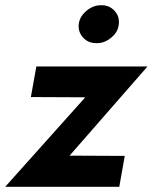

<svg xmlns="http://www.w3.org/2000/svg" viewBox="-36 -714 584 734"><path d="M290 -342 -16 0H420L441 -118L230 -119L528 -460H103L82 -343ZM265 -622Q262 -592 281.5 -570.5Q301 -549 332 -549Q362 -548 388.5 -569.5Q415 -591 418 -620Q422 -650 402.5 -672Q383 -694 352 -694Q322 -695 295.5 -673.5Q269 -652 265 -622Z"/></svg>

Font: Jost SemiBold
Style: Italic
Weight: 600
Italic angle: -5°
Version: Version 3.710